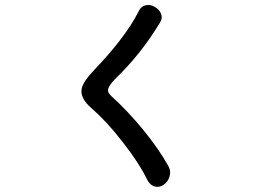

<svg xmlns="http://www.w3.org/2000/svg" viewBox="-20 -768 1040 763"><path d="M530.3 -721.7Q502 -666 454.1 -604.5Q415 -553.7 355.5 -491.2Q310.5 -444.3 304.7 -416Q296.9 -377.9 343.8 -337.9Q403.3 -286.1 464.8 -207Q531.2 -123 564.5 -54.7Q576.2 -31.2 596.7 -26.4Q614.3 -22.5 630.9 -34.2Q647.5 -45.9 653.3 -65.4Q660.2 -86.9 650.4 -105.5Q613.3 -173.8 546.9 -254.9Q485.4 -329.1 422.9 -385.7Q408.2 -399.4 409.2 -410.2Q410.2 -424.8 434.6 -451.2Q487.3 -502 531.2 -556.6Q576.2 -613.3 614.3 -675.8Q627 -694.3 620.1 -712.9Q614.3 -729.5 595.7 -740.2Q578.1 -751 559.6 -747.1Q540 -743.2 530.3 -721.7Z"/></svg>

Font: Gungsuh
Style: Regular
Weight: 400
Version: Version 2.21